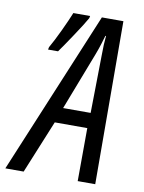

<svg xmlns="http://www.w3.org/2000/svg" viewBox="-142 -775 625 832"><g transform="rotate(10 170.5 -358.5)"><path d="M-60.1 0 238.3 -716.8H333L335.4 0H258.3L259.3 -233.4H116.2L20.5 0ZM141.1 -300.8H262.2L266.1 -556.6Q266.1 -580.6 267.1 -601.8Q268.1 -623 270 -640.6H267.1Q262.2 -624 255.9 -603.3Q249.5 -582.5 239.7 -556.6ZM32.7 -539.1 35.2 -550.3Q43.5 -564.5 54.4 -585.9Q65.4 -607.4 76.7 -631.3Q87.9 -655.3 97.7 -677.2Q107.4 -699.2 113.3 -713.9H187L185.1 -704.1Q178.2 -691.4 164.1 -669.2Q149.9 -647 133.1 -621.6Q116.2 -596.2 101.1 -574Q85.9 -551.8 76.7 -539.1Z"/></g></svg>

Font: Open Sans Condensed
Style: Italic
Weight: 400
Width: 3
Italic angle: -12°
Designer: Monotype Design Team
Foundry: Monotype Imaging Inc.
Version: Version 3.000